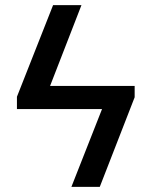

<svg xmlns="http://www.w3.org/2000/svg" viewBox="-20 -727 589 747"><path d="M503.9 -348.6 368.2 0H257.8L377 -302.7H45.9V-350.6L186.5 -707H296.9L174.8 -392.6H503.9Z"/></svg>

Font: Pretendard Std Medium
Style: Regular
Weight: 500
Designer: Base glyphs from Inter by Rasmus Andersson; Hangeul glyphs from Noto Sans CJK(Source Han Sans) by Jang Soo-young and Kan
Foundry: Kil Hyung-jin
Version: Version 1.309